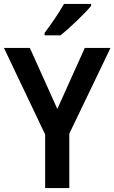

<svg xmlns="http://www.w3.org/2000/svg" viewBox="-20 -958 583 978"><path d="M444 -928V-938H306C281 -893 239 -833 207 -790V-778H288C335 -815 413 -890 444 -928ZM272 -403 132 -714H0L210 -273V0H333V-277L543 -714H412Z"/></svg>

Font: Noto Sans Kannada SemiCondensed SemiBold
Style: Regular
Weight: 600
Width: 4
Designer: Jelle Bosma - Monotype Design Team
Foundry: Monotype Imaging Inc.
Version: Version 2.005